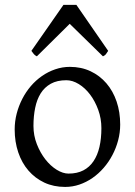

<svg xmlns="http://www.w3.org/2000/svg" viewBox="-20 -738 543 773"><path d="M388.2 -222.2Q388.2 -260.7 375.5 -295.7Q362.8 -330.6 342.8 -357.2Q322.8 -383.8 297.4 -399.4Q272 -415 247.1 -415Q210 -415 184.6 -400.9Q159.2 -386.7 143.8 -362.1Q128.4 -337.4 121.6 -303.7Q114.7 -270 114.7 -231Q114.7 -192.4 128.4 -157.5Q142.1 -122.6 162.8 -96.2Q183.6 -69.8 208.5 -54.4Q233.4 -39.1 255.9 -39.1Q290.5 -39.1 315.4 -52Q340.3 -64.9 356.4 -88.9Q372.6 -112.8 380.4 -146.5Q388.2 -180.2 388.2 -222.2ZM463.9 -236.8Q463.9 -204.1 455.6 -172.9Q447.3 -141.6 432.6 -113.8Q418 -85.9 397.5 -62.3Q377 -38.6 352.3 -21.5Q327.6 -4.4 299.8 5.1Q272 14.6 242.2 14.6Q195.8 14.6 158.4 -2.9Q121.1 -20.5 94.5 -51.3Q67.9 -82 53.5 -124.5Q39.1 -167 39.1 -216.8Q39.1 -249 47.1 -280.3Q55.2 -311.5 69.6 -339.6Q84 -367.7 104.2 -391.4Q124.5 -415 149.2 -432.1Q173.8 -449.2 202.4 -459Q231 -468.8 261.2 -468.8Q307.1 -468.8 344.5 -451.2Q381.8 -433.6 408.4 -402.6Q435.1 -371.6 449.5 -329.1Q463.9 -286.6 463.9 -236.8ZM415.5 -533.2Q409.7 -523.9 406.2 -519.5Q402.8 -515.1 394.5 -511.2L260.7 -642.1L128.4 -511.2Q124.5 -513.2 121.8 -515.1Q119.1 -517.1 116.9 -519.5Q114.7 -522 112.3 -525.4Q109.9 -528.8 106.4 -533.2L235.4 -718.3H287.6Z"/></svg>

Font: Gentium Plus Phon
Style: Regular
Weight: 400
Designer: J. Victor Gaultney, Annie Olsen, Iska Routamaa, Becca Hirsbrunner
Foundry: SIL International
Version: Version 5.000